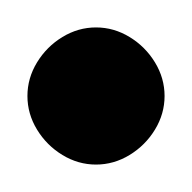

<svg xmlns="http://www.w3.org/2000/svg" viewBox="-20 -650 140 140"><path d="M0 -580Q0 -567 7 -555.5Q14 -544 25.5 -537Q37 -530 50 -530Q63 -530 74.5 -537Q86 -544 93 -555.5Q100 -567 100 -580Q100 -593 93 -604.5Q86 -616 74.5 -623Q63 -630 50 -630Q37 -630 25.5 -623Q14 -616 7 -604.5Q0 -593 0 -580Z"/></svg>

Font: Linefont
Style: Regular
Weight: 400
Monospace: yes
Version: Version 3.002;gftools[0.9.33]